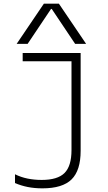

<svg xmlns="http://www.w3.org/2000/svg" viewBox="-20 -1020 590 1050"><path d="M212 10Q168 10 131 2.5Q94 -5 62 -19V-67Q94 -51 130.5 -43.5Q167 -36 208 -36Q295 -36 333 -74Q371 -112 371 -199V-685H104V-730H421V-195Q421 -88 371.5 -39Q322 10 212 10ZM71 -780 220 -1000H302L451 -780H391L263 -971H259L131 -780Z"/></svg>

Font: M PLUS Code Latin SemiExpanded Light
Style: Regular
Weight: 300
Width: 6
Designer: Coji Morishita
Foundry: UNDERFOREST DESIGN
Version: Version 1.002; ttfautohint (v1.8.3)